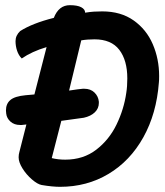

<svg xmlns="http://www.w3.org/2000/svg" viewBox="-20 -706 638 742"><path d="M595 -412Q595 -395 594 -387Q585 -267 534 -175.5Q483 -84 399.5 -34Q316 16 212 16Q183 16 141 9Q125 6 103.5 -12.5Q82 -31 67 -55Q52 -79 52 -98Q52 -109 55 -119L82 -225L64 -223H58Q35 -223 20.5 -236Q6 -249 4 -267L3 -279Q3 -305 20 -319.5Q37 -334 79 -338L113 -341L160 -524Q103 -507 64 -480Q52 -492 46 -510Q40 -528 40 -547Q40 -569 58 -586Q105 -616 188 -637Q207 -686 250 -686Q279 -686 294 -678Q309 -670 309 -657Q328 -660 342.5 -661Q357 -662 375 -662Q447 -662 496.5 -627Q546 -592 570.5 -535Q595 -478 595 -412ZM472 -403Q472 -473 441 -513.5Q410 -554 345 -554Q317 -554 294 -550L263 -422L247 -356Q286 -362 300 -363H306Q330 -363 345 -348.5Q360 -334 362 -313V-308Q362 -287 346.5 -272Q331 -257 304 -251L217 -239Q196 -159 180 -95Q204 -89 232 -89Q302 -89 352 -127.5Q402 -166 430.5 -225Q459 -284 468 -347Q472 -372 472 -403Z"/></svg>

Font: Sriracha
Style: Regular
Weight: 400
Designer: Suppakit Chalermlarp
Version: Version 1.002g